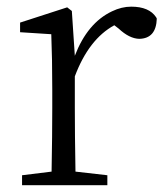

<svg xmlns="http://www.w3.org/2000/svg" viewBox="-20 -545 488 565"><path d="M191.4 -512.7 200.2 -380.9Q237.3 -477.5 309.6 -511.7Q337.9 -525.4 366.2 -525.4Q418.9 -525.4 439.5 -494.1Q440.4 -492.2 441.4 -490.2Q439.5 -431.6 389.6 -430.7Q360.4 -431.6 329.1 -460.9L316.4 -470.7Q241.2 -429.7 200.2 -320.3V-226.6Q200.2 -151.4 202.1 -40L295.9 -29.3V0H44.9V-29.3L131.8 -40Q133.8 -149.4 133.8 -226.6V-281.2Q133.8 -373 130.9 -444.3L39.1 -450.2V-478.5L177.7 -523.4Z"/></svg>

Font: GenYoMin JP Light
Style: Regular
Weight: 300
Version: Version 1.001;PS 1;hotconv 16.6.51;makeotf.lib2.5.65220 DEVE